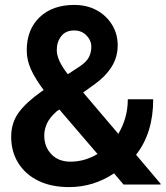

<svg xmlns="http://www.w3.org/2000/svg" viewBox="-20 -741 665 771"><path d="M257.3 10.3Q186 10.3 134 -15.1Q82 -40.5 53.5 -86.2Q24.9 -131.8 24.9 -191.4Q24.9 -247.6 54.9 -288.8Q85 -330.1 146 -373Q148.4 -374.5 150.6 -376.2Q152.8 -377.9 155.3 -379.4Q121.1 -425.3 104.2 -462.6Q87.4 -500 87.4 -538.6Q87.4 -622.6 139.2 -671.9Q190.9 -721.2 277.8 -721.2Q329.6 -721.2 368.9 -699.5Q408.2 -677.7 430.4 -640.9Q452.6 -604 452.6 -559.6Q452.6 -511.2 428.2 -472.7Q403.8 -434.1 360.8 -403.3L314 -369.6L455.1 -203.6Q473.1 -233.4 483.2 -268.3Q493.2 -303.2 493.2 -342.3H595.2Q595.2 -207 526.4 -119.6L625.5 -2.4L624.5 0H476.1L438 -44.9Q355.5 10.3 257.3 10.3ZM252.4 -442.9 299.8 -474.1Q327.1 -492.2 336.9 -511.2Q346.7 -530.3 346.7 -553.2Q346.7 -578.6 327.4 -598.6Q308.1 -618.7 277.3 -618.7Q244.1 -618.7 226.1 -595.9Q208 -573.2 208 -540Q208 -499 252.4 -442.9ZM263.2 -91.8Q319.8 -91.8 371.6 -122.6L218.3 -301.3L207 -293.5Q178.2 -267.6 168 -243.9Q157.7 -220.2 157.7 -197.3Q157.7 -151.4 186.3 -121.6Q214.8 -91.8 263.2 -91.8Z"/></svg>

Font: Roboto Slab SemiBold
Style: Regular
Weight: 600
Designer: Google
Version: Version 2.001; ttfautohint (v1.8.3)